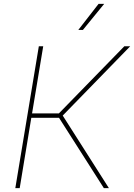

<svg xmlns="http://www.w3.org/2000/svg" viewBox="-20 -965 688 985"><path d="M58.6 0 179.2 -727.5H201.7L144.5 -383.3H282.2L617.7 -727.5H647.9L301.8 -372.1L538.6 0H512.7L282.7 -360.8H140.6L81.1 0ZM381.8 -811.5 485.8 -945.3H514.6L405.3 -811.5Z"/></svg>

Font: Inter 20pt Thin
Style: Italic
Weight: 250
Italic angle: -9.3988°
Version: Version 4.001;git-66647c0bb